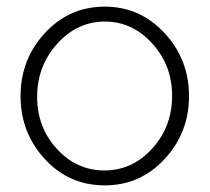

<svg xmlns="http://www.w3.org/2000/svg" viewBox="-20 -549 632 579"><path d="M296 10Q188 10 115 -69.5Q42 -149 42 -259Q42 -370 115.5 -449.5Q189 -529 296 -529Q402 -529 476 -449.5Q550 -370 550 -259Q550 -149 476.5 -69.5Q403 10 296 10ZM92 -257Q92 -165 151.5 -100Q211 -35 295 -35Q379 -35 439 -101Q499 -167 499 -260Q499 -352 439 -418Q379 -484 296 -484Q213 -484 152.5 -417Q92 -350 92 -257Z"/></svg>

Font: Raleway
Style: Light
Weight: 300
Designer: Matt McInerney, Pablo Impallari, Rodrigo Fuenzalida
Foundry: Matt McInerney, Pablo Impallari, Rodrigo Fuenzalida
Version: Version 3.000